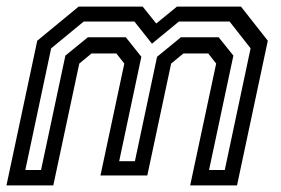

<svg xmlns="http://www.w3.org/2000/svg" viewBox="-22 -560 849 580"><path d="M-2.5 0 90.5 -437 215.5 -540H409L450 -489L512.5 -540H706L787 -437L694 0H552.5L631 -368L607 -398.5H532L495 -368L423 -30H281.5L353.5 -368L329.5 -398.5H254.5L217.5 -368L139 0ZM54.5 -46.5H102L175.5 -392L243.5 -447.5H358L405 -388.5L338 -73H385.5L452.5 -388.5L524.5 -447.5H638.5L683 -392L609.5 -46.5H657L735 -414L671.5 -495H518.5L437 -428L384 -495H231L132.5 -414Z"/></svg>

Font: Tourney Medium
Style: Italic
Weight: 500
Italic angle: -12°
Version: Version 1.015